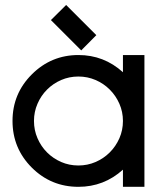

<svg xmlns="http://www.w3.org/2000/svg" viewBox="-20 -741 637 764"><path d="M292 2.4Q183.1 2.4 106.4 -74.2Q29.8 -150.9 29.8 -259.8Q29.8 -368.2 106.4 -444.8Q183.6 -522 292 -522Q393.6 -522 469.2 -453.6V-522H554.7V2.4H469.2V-65.9Q393.6 2.4 292 2.4ZM292 -82.5Q328.1 -82.5 360.4 -96.4Q392.6 -110.4 416.7 -134.5Q440.9 -158.7 455.1 -190.9Q469.2 -223.1 469.2 -259.8Q469.2 -295.9 455.1 -328.1Q440.9 -360.4 416.7 -384.5Q392.6 -408.7 360.4 -422.6Q328.1 -436.5 292 -436.5Q255.4 -436.5 223.4 -422.6Q191.4 -408.7 167.2 -384.5Q143.1 -360.4 129.2 -328.1Q115.2 -295.9 115.2 -259.8Q115.2 -223.1 129.2 -190.9Q143.1 -158.7 167.2 -134.5Q191.4 -110.4 223.4 -96.4Q255.4 -82.5 292 -82.5ZM303.2 -540.5 182.6 -661.1 243.2 -721.2 363.3 -601.1Z"/></svg>

Font: Proletarsk
Style: Regular
Weight: 400
Designer: Peter Wiegel, original typeface by Carl Albert Fahrenwaldt 1901
Foundry: Peter Wiegel
Version: Version 1.000 2010 initial release